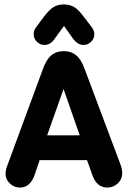

<svg xmlns="http://www.w3.org/2000/svg" viewBox="-20 -837 577 867"><path d="M373 -114 395 -52Q415 10 464 10Q492 10 512 -9Q532 -28 532 -54Q532 -74 523 -97L362 -526Q347 -568 324.5 -587Q302 -606 268 -606Q234 -606 211.5 -587Q189 -568 174 -526L14 -92Q9 -80 7 -70.5Q5 -61 5 -52Q5 -27 24.5 -8.5Q44 10 70 10Q117 10 137 -49L159 -114ZM340 -226H193L267 -435ZM269 -720 308 -665Q330 -634 356 -634Q377 -634 391.5 -648.5Q406 -663 406 -683Q406 -699 393 -716L357 -763Q335 -793 315 -805Q295 -817 268 -817Q241 -817 221.5 -805Q202 -793 178 -761L143 -714Q132 -700 132 -683Q132 -663 146.5 -648.5Q161 -634 182 -634Q209 -634 229 -665Z"/></svg>

Font: Beiruti ExtraBold
Style: Regular
Weight: 800
Designer: Arlette Boutros
Foundry: Boutros
Version: Version 1.41